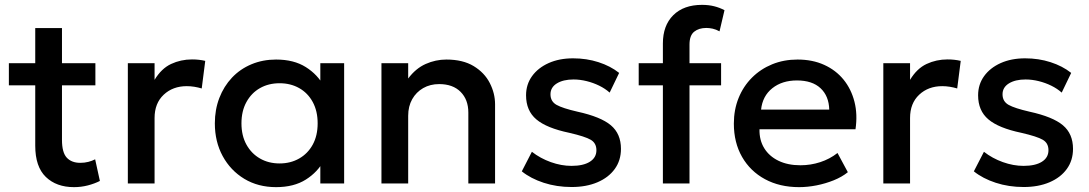

<svg xmlns="http://www.w3.org/2000/svg" viewBox="-20 -755 4482 790"><path d="M284.5 15Q212 15 168.5 -27Q125 -69 125 -155.5V-639.5H235V-495H372.5V-404H235V-179.5Q235 -127.5 254.8 -106.2Q274.5 -85 310.5 -85Q328 -85 343.5 -89Q359 -93 371.5 -99.5L391 -10.5Q369.5 0.5 341.8 7.8Q314 15 284.5 15ZM16.5 -404V-495H139.5V-404Z M506 0V-495H616V-426.5Q644 -473 684 -491.8Q724 -510.5 770 -510.5Q785 -510.5 798.5 -509Q812 -507.5 824.5 -504.5L810 -391Q795 -395.5 779.5 -398Q764 -400.5 748.5 -400.5Q691 -400.5 653.5 -365.2Q616 -330 616 -269.5V0Z M1116 15Q1042 15 985.2 -19.2Q928.5 -53.5 896.2 -112.8Q864 -172 864 -247.5Q864 -304 882.5 -352Q901 -400 934.5 -435.5Q968 -471 1014.5 -490.5Q1061 -510 1116 -510Q1189 -510 1238.2 -479Q1287.5 -448 1313.5 -399L1298 -375.5V-495H1396V0H1298V-119.5L1313.5 -96Q1287.5 -47 1238.2 -16Q1189 15 1116 15ZM1130.5 -82.5Q1175.5 -82.5 1211 -102.8Q1246.5 -123 1266.8 -160Q1287 -197 1287 -247.5Q1287 -298 1266.8 -335.2Q1246.5 -372.5 1211 -392.5Q1175.5 -412.5 1130.5 -412.5Q1085 -412.5 1049.8 -392.5Q1014.5 -372.5 994 -335.2Q973.5 -298 973.5 -247.5Q973.5 -197 994 -160Q1014.5 -123 1049.8 -102.8Q1085 -82.5 1130.5 -82.5Z M1549.5 0V-495H1659.5V-432Q1690.5 -473.5 1731.5 -491.8Q1772.5 -510 1816.5 -510Q1884.5 -510 1929 -483Q1973.5 -456 1995.2 -413.5Q2017 -371 2017 -326V0H1907V-292Q1907 -345 1875.2 -377Q1843.5 -409 1787 -409Q1750 -409 1721.2 -392.5Q1692.5 -376 1676 -346.8Q1659.5 -317.5 1659.5 -278.5V0Z M2332 14.5Q2270.5 14.5 2217 -3Q2163.5 -20.5 2127 -50L2168.5 -130.5Q2203 -103.5 2246.2 -88Q2289.5 -72.5 2331.5 -72.5Q2380 -72.5 2407 -89.5Q2434 -106.5 2434 -137Q2434 -166 2410.8 -179.8Q2387.5 -193.5 2322.5 -208.5Q2229 -228 2186.8 -263.8Q2144.5 -299.5 2144.5 -363Q2144.5 -407.5 2169.2 -441.8Q2194 -476 2237.5 -495.5Q2281 -515 2338 -515Q2393.5 -515 2442.5 -499.2Q2491.5 -483.5 2527.5 -455L2488.5 -374Q2470 -390.5 2445.5 -402.5Q2421 -414.5 2393.8 -421.2Q2366.5 -428 2339.5 -428Q2297.5 -428 2271.2 -411.8Q2245 -395.5 2245 -367Q2245 -337.5 2270 -323.5Q2295 -309.5 2356 -295.5Q2452 -274.5 2493.5 -239.5Q2535 -204.5 2535 -142.5Q2535 -95 2509.5 -59.8Q2484 -24.5 2438.2 -5Q2392.5 14.5 2332 14.5Z M2707.5 0V-576Q2707.5 -650 2750.2 -692.5Q2793 -735 2868.5 -735Q2896 -735 2918.8 -729.2Q2941.5 -723.5 2961 -713L2940.5 -626Q2926 -634 2912.5 -637Q2899 -640 2886 -640Q2855.5 -640 2836.2 -624.5Q2817 -609 2817 -571.5V-495H2947V-404H2817V0ZM2608 -404V-495H2722V-404Z M3268 15Q3188 15 3127.5 -17.8Q3067 -50.5 3033.2 -109.5Q2999.5 -168.5 2999.5 -246.5Q2999.5 -303.5 3019 -351.8Q3038.5 -400 3074 -435.5Q3109.5 -471 3157.2 -490.5Q3205 -510 3261.5 -510Q3323 -510 3371 -488.2Q3419 -466.5 3450.8 -427.5Q3482.5 -388.5 3495.8 -336.2Q3509 -284 3500 -223H3105Q3104 -178.5 3124.5 -145.2Q3145 -112 3183.2 -93.5Q3221.5 -75 3273.5 -75Q3315.5 -75 3354.8 -87.8Q3394 -100.5 3426 -125.5L3468.5 -46.5Q3444.5 -27 3410.5 -13.2Q3376.5 0.5 3339.5 7.8Q3302.5 15 3268 15ZM3111.5 -304H3392Q3390.5 -360 3356.2 -392Q3322 -424 3259 -424Q3198 -424 3157.8 -392Q3117.5 -360 3111.5 -304Z M3614.5 0V-495H3724.5V-426.5Q3752.5 -473 3792.5 -491.8Q3832.5 -510.5 3878.5 -510.5Q3893.5 -510.5 3907 -509Q3920.5 -507.5 3933 -504.5L3918.5 -391Q3903.5 -395.5 3888 -398Q3872.5 -400.5 3857 -400.5Q3799.5 -400.5 3762 -365.2Q3724.5 -330 3724.5 -269.5V0Z M4192 14.5Q4130.5 14.5 4077 -3Q4023.5 -20.5 3987 -50L4028.5 -130.5Q4063 -103.5 4106.2 -88Q4149.5 -72.5 4191.5 -72.5Q4240 -72.5 4267 -89.5Q4294 -106.5 4294 -137Q4294 -166 4270.8 -179.8Q4247.5 -193.5 4182.5 -208.5Q4089 -228 4046.8 -263.8Q4004.5 -299.5 4004.5 -363Q4004.5 -407.5 4029.2 -441.8Q4054 -476 4097.5 -495.5Q4141 -515 4198 -515Q4253.5 -515 4302.5 -499.2Q4351.5 -483.5 4387.5 -455L4348.5 -374Q4330 -390.5 4305.5 -402.5Q4281 -414.5 4253.8 -421.2Q4226.5 -428 4199.5 -428Q4157.5 -428 4131.2 -411.8Q4105 -395.5 4105 -367Q4105 -337.5 4130 -323.5Q4155 -309.5 4216 -295.5Q4312 -274.5 4353.5 -239.5Q4395 -204.5 4395 -142.5Q4395 -95 4369.5 -59.8Q4344 -24.5 4298.2 -5Q4252.5 14.5 4192 14.5Z"/></svg>

Font: Geologica Thin Cursive
Style: Regular
Weight: 400
Version: Version 1.010;gftools[0.9.28]